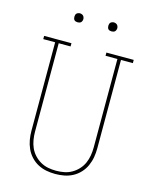

<svg xmlns="http://www.w3.org/2000/svg" viewBox="-133 -998 867 1093"><g transform="rotate(15 300.0 -452.0)"><path d="M300 8Q273 8 247 3Q221 -2 197.5 -14.5Q174 -27 155.5 -47Q137 -67 126 -91.5Q115 -116 110.5 -142Q106 -168 106 -195V-716H36V-735H197V-716H127V-195Q127 -171 131 -147Q135 -123 144.5 -101.5Q154 -80 170.5 -62Q187 -44 208 -32Q229 -20 252.5 -15.5Q276 -11 300 -11Q324 -11 347.5 -15.5Q371 -20 392 -32Q413 -44 429.5 -62Q446 -80 455.5 -101.5Q465 -123 469 -147Q473 -171 473 -195V-716H403V-735H564V-716H494V-195Q494 -168 489.5 -142Q485 -116 474 -91.5Q463 -67 444.5 -47Q426 -27 402.5 -14.5Q379 -2 353 3Q327 8 300 8ZM400 -859Q395 -859 389.5 -860.5Q384 -862 380.5 -865.5Q377 -869 375.5 -874.5Q374 -880 374 -885Q374 -890 375.5 -895.5Q377 -901 380.5 -904.5Q384 -908 389.5 -910Q395 -912 400 -912Q405 -912 410.5 -910Q416 -908 419.5 -904.5Q423 -901 425 -895.5Q427 -890 427 -885Q427 -880 425 -874.5Q423 -869 419.5 -865.5Q416 -862 410.5 -860.5Q405 -859 400 -859ZM200 -859Q195 -859 189.5 -860.5Q184 -862 180.5 -865.5Q177 -869 175.5 -874.5Q174 -880 174 -885Q174 -890 175.5 -895.5Q177 -901 180.5 -904.5Q184 -908 189.5 -910Q195 -912 200 -912Q205 -912 210.5 -910Q216 -908 219.5 -904.5Q223 -901 225 -895.5Q227 -890 227 -885Q227 -880 225 -874.5Q223 -869 219.5 -865.5Q216 -862 210.5 -860.5Q205 -859 200 -859Z"/></g></svg>

Font: Iosevka Slab Thin Extended
Style: Regular
Weight: 100
Width: 7
Monospace: yes
Designer: Belleve Invis
Foundry: Belleve Invis
Version: Version 11.1.1; ttfautohint (v1.8.3)